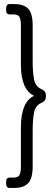

<svg xmlns="http://www.w3.org/2000/svg" viewBox="-20 -788 260 946"><path d="M52 -768Q95 -768 118 -746Q141 -724 141 -661V-485Q141 -434 147.5 -398Q154 -362 184 -349Q206 -339 206 -321V-309Q206 -291 184 -281Q154 -268 147.5 -232.5Q141 -197 141 -145V31Q141 93 118 115.5Q95 138 52 138H27Q10 138 10 115V110Q10 87 27 87H47Q69 87 76 74.5Q83 62 83 31V-160Q83 -286 148 -316Q83 -346 83 -470V-661Q83 -692 76 -704.5Q69 -717 47 -717H27Q10 -717 10 -740V-745Q10 -768 27 -768Z"/></svg>

Font: Asap Condensed Light
Style: Regular
Weight: 300
Width: 3
Designer: Pablo Cosgaya
Foundry: Omnibus-Type
Version: Version 3.001; ttfautohint (v1.8.4.7-5d5b)